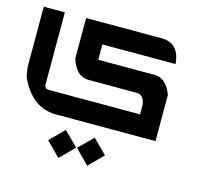

<svg xmlns="http://www.w3.org/2000/svg" viewBox="-80 -443 713 678"><g transform="rotate(15 276.5 -104.5)"><path d="M188 146.5 136.7 94.7 188 43.9 239.3 94.7ZM293.5 146.5 242.2 94.7 293.5 43.9 344.7 94.7ZM0 -356.4H77.1V-93.8Q77.1 -77.1 93.8 -77.1H426.8V-112.3Q421.9 -147.5 396 -147.5H220.2Q173.8 -147.5 154.8 -208.5V-356.4H431.2Q493.2 -356.4 501.5 -286.1V-281.2H234.4V-225.1H440.4Q482.9 -225.1 503.9 -168.9V0H140.6Q52.2 0 6.8 -98.6Q0 -123 0 -147.5Z"/></g></svg>

Font: Kadhim
Style: Regular
Weight: 400
Designer: Developer/ Husham Jawad
Version: Version 1.00;December 29, 2020;FontCreator 13.0.0.2683 32-bi